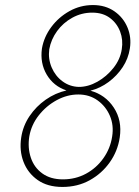

<svg xmlns="http://www.w3.org/2000/svg" viewBox="-20 -730 549 760"><path d="M146 -538Q138 -480 165 -434.5Q192 -389 243 -372Q199 -362 161 -335.5Q123 -309 97 -270.5Q71 -232 64 -186Q56 -134 73 -89.5Q90 -45 129 -17.5Q168 10 227 10Q287 10 335 -16.5Q383 -43 414.5 -87.5Q446 -132 454 -186Q464 -253 430.5 -304Q397 -355 338 -371Q377 -381 410 -405.5Q443 -430 465.5 -464Q488 -498 494 -538Q501 -582 484.5 -621.5Q468 -661 432.5 -685.5Q397 -710 348 -710Q298 -710 255 -686Q212 -662 183 -623Q154 -584 146 -538ZM175 -535Q182 -574 206 -607Q230 -640 266.5 -660Q303 -680 345 -680Q387 -680 415 -659Q443 -638 455.5 -605Q468 -572 462 -535Q456 -495 429 -461Q402 -427 365.5 -406.5Q329 -386 292 -386Q256 -387 227.5 -408Q199 -429 184.5 -463Q170 -497 175 -535ZM96 -190Q104 -236 133.5 -273.5Q163 -311 204.5 -333.5Q246 -356 290 -356Q334 -356 366.5 -332.5Q399 -309 415 -271.5Q431 -234 424 -190Q417 -143 389.5 -104Q362 -65 320.5 -42.5Q279 -20 229 -20Q180 -20 147.5 -43.5Q115 -67 102 -106Q89 -145 96 -190Z"/></svg>

Font: Jost* 200 Thin Italic
Style: Italic
Weight: 200
Italic angle: -10°
Version: Version 3.200; ttfautohint (v0.97) -l 8 -r 50 -G 200 -x 14 -